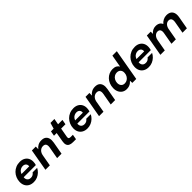

<svg xmlns="http://www.w3.org/2000/svg" viewBox="452 -2425 4142 4142"><g transform="rotate(-45 2523.0 -354.0)"><path d="M264 12Q195 12 145.5 -15.5Q96 -43 70.5 -93Q45 -143 47 -210Q49 -272 72 -327Q95 -382 136 -424Q177 -466 232.5 -489.5Q288 -513 356 -513Q423 -513 471 -486Q519 -459 543.5 -412Q568 -365 566 -304Q566 -282 561.5 -259Q557 -236 552 -218H143L157 -300H432Q436 -334 424.5 -357Q413 -380 390.5 -392Q368 -404 338 -404Q304 -404 272 -388.5Q240 -373 217.5 -341.5Q195 -310 187 -261L182 -232Q175 -193 184.5 -163Q194 -133 219 -115.5Q244 -98 282 -98Q319 -98 346.5 -114Q374 -130 391 -156H529Q506 -108 466 -70Q426 -32 374.5 -10Q323 12 264 12Z M626 0 714 -501H833L831 -422Q861 -464 907.5 -488.5Q954 -513 1012 -513Q1077 -513 1115 -485.5Q1153 -458 1166.5 -407.5Q1180 -357 1168 -287L1117 0H982L1031 -275Q1041 -334 1022 -367Q1003 -400 948 -400Q915 -400 886 -384Q857 -368 837 -339Q817 -310 808 -268L761 0Z M1468 0Q1408 0 1371.5 -19Q1335 -38 1322.5 -77.5Q1310 -117 1321 -177L1358 -389H1276L1296 -501H1378L1418 -638H1538L1513 -501H1646L1626 -389H1494L1456 -176Q1450 -141 1464 -128Q1478 -115 1510 -115H1579L1559 0Z M1900 12Q1831 12 1781.5 -15.5Q1732 -43 1706.5 -93Q1681 -143 1683 -210Q1685 -272 1708 -327Q1731 -382 1772 -424Q1813 -466 1868.5 -489.5Q1924 -513 1992 -513Q2059 -513 2107 -486Q2155 -459 2179.5 -412Q2204 -365 2202 -304Q2202 -282 2197.5 -259Q2193 -236 2188 -218H1779L1793 -300H2068Q2072 -334 2060.5 -357Q2049 -380 2026.5 -392Q2004 -404 1974 -404Q1940 -404 1908 -388.5Q1876 -373 1853.5 -341.5Q1831 -310 1823 -261L1818 -232Q1811 -193 1820.5 -163Q1830 -133 1855 -115.5Q1880 -98 1918 -98Q1955 -98 1982.5 -114Q2010 -130 2027 -156H2165Q2142 -108 2102 -70Q2062 -32 2010.5 -10Q1959 12 1900 12Z M2262 0 2350 -501H2469L2467 -422Q2497 -464 2543.5 -488.5Q2590 -513 2648 -513Q2713 -513 2751 -485.5Q2789 -458 2802.5 -407.5Q2816 -357 2804 -287L2753 0H2618L2667 -275Q2677 -334 2658 -367Q2639 -400 2584 -400Q2551 -400 2522 -384Q2493 -368 2473 -339Q2453 -310 2444 -268L2397 0Z M3099 12Q3038 12 2993 -18Q2948 -48 2925 -100Q2902 -152 2905 -216Q2907 -280 2929 -334Q2951 -388 2989.5 -428.5Q3028 -469 3078.5 -491Q3129 -513 3186 -513Q3246 -513 3283.5 -491.5Q3321 -470 3339 -436L3389 -720H3524L3397 0H3277L3274 -69Q3256 -48 3231 -29Q3206 -10 3173.5 1Q3141 12 3099 12ZM3154 -106Q3198 -106 3233 -128.5Q3268 -151 3289.5 -190Q3311 -229 3312 -275Q3314 -312 3300.5 -339Q3287 -366 3261.5 -381Q3236 -396 3201 -396Q3157 -396 3122.5 -374.5Q3088 -353 3067 -315.5Q3046 -278 3044 -231Q3043 -195 3055.5 -166.5Q3068 -138 3093.5 -122Q3119 -106 3154 -106Z M3771 12Q3702 12 3652.5 -15.5Q3603 -43 3577.5 -93Q3552 -143 3554 -210Q3556 -272 3579 -327Q3602 -382 3643 -424Q3684 -466 3739.5 -489.5Q3795 -513 3863 -513Q3930 -513 3978 -486Q4026 -459 4050.5 -412Q4075 -365 4073 -304Q4073 -282 4068.5 -259Q4064 -236 4059 -218H3650L3664 -300H3939Q3943 -334 3931.5 -357Q3920 -380 3897.5 -392Q3875 -404 3845 -404Q3811 -404 3779 -388.5Q3747 -373 3724.5 -341.5Q3702 -310 3694 -261L3689 -232Q3682 -193 3691.5 -163Q3701 -133 3726 -115.5Q3751 -98 3789 -98Q3826 -98 3853.5 -114Q3881 -130 3898 -156H4036Q4013 -108 3973 -70Q3933 -32 3881.5 -10Q3830 12 3771 12Z M4133 0 4221 -501H4339V-432Q4367 -469 4408 -491Q4449 -513 4500 -513Q4537 -513 4566 -503Q4595 -493 4616 -473.5Q4637 -454 4648 -425Q4682 -466 4729 -489.5Q4776 -513 4828 -513Q4893 -513 4933.5 -487Q4974 -461 4990 -410.5Q5006 -360 4993 -287L4942 0H4808L4856 -274Q4866 -335 4846.5 -367.5Q4827 -400 4780 -400Q4751 -400 4726 -385.5Q4701 -371 4682.5 -344Q4664 -317 4655 -279L4605 0H4471L4519 -274Q4530 -335 4510.5 -367.5Q4491 -400 4443 -400Q4412 -400 4386 -383.5Q4360 -367 4341 -337Q4322 -307 4315 -264L4268 0Z"/></g></svg>

Font: DM Sans 17pt
Style: Bold Italic
Weight: 700
Italic angle: -10°
Version: Version 4.004;gftools[0.9.30]